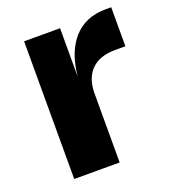

<svg xmlns="http://www.w3.org/2000/svg" viewBox="-109 -641 641 723"><g transform="rotate(-20 212.0 -280.0)"><path d="M248 0H65.9V-551.8H210V-356.9Q219.2 -453.6 266.8 -506.8Q314.5 -560.1 396 -560.1H418V-403.8H376Q314.5 -403.8 281.2 -370.6Q248 -337.4 248 -275.9Z"/></g></svg>

Font: Sora ExtraBold
Style: Regular
Weight: 800
Designer: Jonathan Barnbrook, Julián Moncada
Foundry: Barnbrook Fonts
Version: Version 2.000